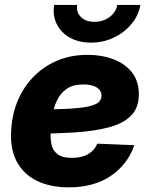

<svg xmlns="http://www.w3.org/2000/svg" viewBox="-20 -767 623 798"><path d="M265.6 11.7Q188 11.7 132.1 -16.1Q76.2 -43.9 48.3 -98.1Q20.5 -152.3 26.9 -231Q31.2 -297.4 55.9 -353.5Q80.6 -409.7 122.6 -451.4Q164.6 -493.2 220.7 -516.1Q276.9 -539.1 343.8 -539.1Q403.3 -539.1 451.9 -520.5Q500.5 -502 528.8 -465.6Q557.1 -429.2 557.1 -375Q557.1 -319.3 524.7 -286.4Q492.2 -253.4 430.9 -237.3Q369.6 -221.2 282 -216.1Q194.3 -210.9 83.5 -210.9L100.1 -311.5Q195.3 -311.5 254.6 -314.5Q314 -317.4 345.9 -324.2Q377.9 -331.1 389.9 -342.3Q401.9 -353.5 401.9 -369.1Q401.9 -391.1 382.1 -403.6Q362.3 -416 326.2 -416Q283.2 -416 257.1 -397.7Q231 -379.4 217 -350.1Q203.1 -320.8 197.8 -287.8Q192.4 -254.9 190.9 -226.1Q188.5 -192.4 194.1 -166.5Q199.7 -140.6 219.7 -125.7Q239.7 -110.8 279.3 -110.8Q320.3 -110.8 347.2 -127Q374 -143.1 384.3 -169.9L538.1 -163.6Q511.2 -84.5 441.2 -36.4Q371.1 11.7 265.6 11.7ZM358.4 -589.8Q307.1 -589.8 270 -610.8Q232.9 -631.8 215.6 -667.5Q198.2 -703.1 205.1 -746.6H300.8Q295.9 -716.3 316.2 -696.3Q336.4 -676.3 372.6 -676.3Q396.5 -676.3 416.7 -685.3Q437 -694.3 450.4 -710.2Q463.9 -726.1 467.3 -746.6H563.5Q556.2 -703.1 526.6 -667.5Q497.1 -631.8 453.1 -610.8Q409.2 -589.8 358.4 -589.8Z"/></svg>

Font: Inter 24pt ExtraBold
Style: Italic
Weight: 800
Italic angle: -9.3988°
Designer: Rasmus Andersson
Foundry: rsms
Version: Version 4.001;git-66647c0bb